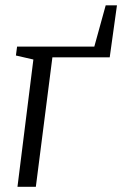

<svg xmlns="http://www.w3.org/2000/svg" viewBox="-20 -722 472 742"><path d="M388.5 -701.5H432L404 -500.5H182.5L118.5 0H47.5L109 -492L41.5 -507.5L46 -542H344.5Z"/></svg>

Font: Merriweather 48pt Light
Style: Italic
Weight: 300
Italic angle: -7.8°
Version: Version 2.101